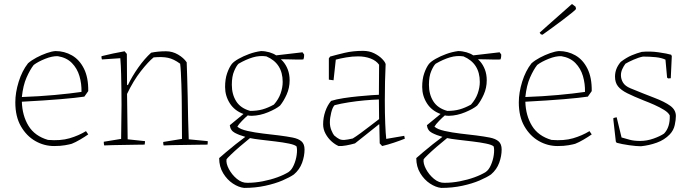

<svg xmlns="http://www.w3.org/2000/svg" viewBox="-20 -708 3373 940"><path d="M245 7Q196 7 153 -17.5Q110 -42 82.5 -89.5Q55 -137 55 -207Q55 -255 71.5 -308Q88 -361 117 -398Q134 -413 158.5 -426Q183 -439 208.5 -448Q234 -457 252 -458Q295 -458 332 -437Q369 -416 391 -372Q413 -328 412 -262L393 -235Q354 -229 277 -222.5Q200 -216 87 -210Q89 -142 119.5 -92Q150 -42 215 -23Q276 -18 320.5 -31Q365 -44 401 -66L412 -50Q395 -38 372 -24.5Q349 -11 331 -4Q321 -1 298.5 3Q276 7 245 7ZM87 -233Q172 -236 248 -243Q324 -250 379 -258Q380 -298 369 -335.5Q358 -373 332 -399.5Q306 -426 263 -433Q236 -434 201 -420Q166 -406 145 -390Q127 -367 110 -328.5Q93 -290 87 -233Z M490 4Q489 0 488.5 -4.5Q488 -9 488 -14L573 -28Q573 -69 574 -111Q575 -153 575 -194Q575 -224 574.5 -263.5Q574 -303 573 -345Q572 -387 569 -423L479 -417Q476 -425 477 -433Q504 -440 533 -446Q562 -452 590 -457L601 -444L602 -293L606 -291Q627 -335 657.5 -378Q688 -421 720 -450Q753 -457 793 -457Q824 -457 851.5 -441Q879 -425 894 -403Q895 -374 896.5 -329Q898 -284 899 -231.5Q900 -179 901 -125.5Q902 -72 904 -26L997 -17Q997 -14 997 -9Q997 -4 996 0Q983 0 953.5 0.5Q924 1 890 1.5Q856 2 826 2.5Q796 3 781 4Q779 -2 779 -13L871 -28L870 -189Q870 -207 869.5 -235.5Q869 -264 868 -295Q867 -326 865.5 -353.5Q864 -381 862 -396Q831 -419 802.5 -425Q774 -431 732 -427Q706 -406 669.5 -359.5Q633 -313 602 -248L605 -26L690 -17Q690 -9 688 0Q675 0 648.5 0.5Q622 1 591 1.5Q560 2 532.5 2.5Q505 3 490 4Z M1175 212Q1148 209 1120 190.5Q1092 172 1072.5 140Q1053 108 1053 66Q1064 56 1086 37.5Q1108 19 1133.5 -1.5Q1159 -22 1181 -38Q1152 -46 1130 -57.5Q1108 -69 1105 -95L1172 -150Q1128 -166 1105 -202.5Q1082 -239 1082 -282Q1082 -321 1092 -349.5Q1102 -378 1115 -395Q1125 -407 1148 -420Q1171 -433 1199.5 -443.5Q1228 -454 1258 -458Q1278 -458 1299 -452Q1319 -446 1332 -437L1461 -452L1469 -441Q1469 -437 1468.5 -430Q1468 -423 1465 -417Q1454 -416 1432.5 -416.5Q1411 -417 1388.5 -417.5Q1366 -418 1355 -418L1359 -414L1365 -408Q1380 -391 1389 -367.5Q1398 -344 1398 -315Q1398 -278 1383.5 -245.5Q1369 -213 1351 -191Q1332 -175 1292.5 -158.5Q1253 -142 1213 -141Q1206 -141 1201.5 -141.5Q1197 -142 1193 -143Q1181 -133 1164.5 -116Q1148 -99 1142 -88Q1156 -75 1191.5 -67Q1227 -59 1269.5 -54Q1312 -49 1346 -45Q1385 -40 1413 -34.5Q1441 -29 1456 -16Q1471 -3 1471 24Q1471 56 1459 89Q1447 122 1419 146Q1399 160 1363 175.5Q1327 191 1278.5 201.5Q1230 212 1175 212ZM1205 -165Q1239 -165 1265.5 -172.5Q1292 -180 1321 -196Q1344 -222 1354 -251Q1364 -280 1364 -307Q1364 -398 1284 -432Q1251 -437 1217.5 -427Q1184 -417 1148 -396Q1138 -387 1126.5 -360.5Q1115 -334 1115 -293Q1115 -246 1136.5 -212Q1158 -178 1205 -165ZM1192 187Q1228 187 1266.5 179.5Q1305 172 1338 160Q1371 148 1393 134Q1408 124 1418.5 100Q1429 76 1432.5 50.5Q1436 25 1432 9Q1424 1 1395 -5Q1366 -11 1328 -15.5Q1290 -20 1256 -24Q1222 -28 1204 -32Q1179 -12 1153 10.5Q1127 33 1109 50.5Q1091 68 1089 72Q1086 92 1100.5 119.5Q1115 147 1139.5 167.5Q1164 188 1192 187Z M1718 -6Q1697 0 1675 4Q1653 8 1638 7Q1621 0 1603.5 -15.5Q1586 -31 1574 -53Q1562 -75 1562 -99Q1562 -132 1572.5 -162.5Q1583 -193 1601 -214Q1626 -222 1662 -227.5Q1698 -233 1734.5 -236.5Q1771 -240 1798.5 -242Q1826 -244 1835 -244L1836 -391Q1822 -411 1794.5 -421.5Q1767 -432 1733 -432Q1705 -432 1675.5 -427Q1646 -422 1624 -416L1613 -315L1590 -318V-422L1596 -431Q1628 -440 1668 -449.5Q1708 -459 1757 -459Q1788 -459 1812 -447Q1836 -435 1851 -419.5Q1866 -404 1868 -394Q1866 -357 1865 -308Q1864 -259 1864 -215Q1864 -155 1866 -104Q1868 -53 1871 -28L1959 -43L1962 -29Q1937 -19 1908.5 -9.5Q1880 0 1851 7L1839 -6L1837 -98L1836 -100Q1805 -75 1771.5 -48.5Q1738 -22 1718 -6ZM1616 -45Q1631 -32 1641.5 -27Q1652 -22 1666.5 -23Q1681 -24 1707 -30Q1722 -39 1746.5 -57Q1771 -75 1795.5 -94Q1820 -113 1836 -125L1835 -221Q1803 -220 1764.5 -216.5Q1726 -213 1687.5 -207Q1649 -201 1618 -193Q1608 -183 1601.5 -156.5Q1595 -130 1595 -109Q1595 -88 1602.5 -70Q1610 -52 1616 -45Z M2140 212Q2113 209 2085 190.5Q2057 172 2037.5 140Q2018 108 2018 66Q2029 56 2051 37.5Q2073 19 2098.5 -1.5Q2124 -22 2146 -38Q2117 -46 2095 -57.5Q2073 -69 2070 -95L2137 -150Q2093 -166 2070 -202.5Q2047 -239 2047 -282Q2047 -321 2057 -349.5Q2067 -378 2080 -395Q2090 -407 2113 -420Q2136 -433 2164.5 -443.5Q2193 -454 2223 -458Q2243 -458 2264 -452Q2284 -446 2297 -437L2426 -452L2434 -441Q2434 -437 2433.5 -430Q2433 -423 2430 -417Q2419 -416 2397.5 -416.5Q2376 -417 2353.5 -417.5Q2331 -418 2320 -418L2324 -414L2330 -408Q2345 -391 2354 -367.5Q2363 -344 2363 -315Q2363 -278 2348.5 -245.5Q2334 -213 2316 -191Q2297 -175 2257.5 -158.5Q2218 -142 2178 -141Q2171 -141 2166.5 -141.5Q2162 -142 2158 -143Q2146 -133 2129.5 -116Q2113 -99 2107 -88Q2121 -75 2156.5 -67Q2192 -59 2234.5 -54Q2277 -49 2311 -45Q2350 -40 2378 -34.5Q2406 -29 2421 -16Q2436 -3 2436 24Q2436 56 2424 89Q2412 122 2384 146Q2364 160 2328 175.5Q2292 191 2243.5 201.5Q2195 212 2140 212ZM2170 -165Q2204 -165 2230.5 -172.5Q2257 -180 2286 -196Q2309 -222 2319 -251Q2329 -280 2329 -307Q2329 -398 2249 -432Q2216 -437 2182.5 -427Q2149 -417 2113 -396Q2103 -387 2091.5 -360.5Q2080 -334 2080 -293Q2080 -246 2101.5 -212Q2123 -178 2170 -165ZM2157 187Q2193 187 2231.5 179.5Q2270 172 2303 160Q2336 148 2358 134Q2373 124 2383.5 100Q2394 76 2397.5 50.5Q2401 25 2397 9Q2389 1 2360 -5Q2331 -11 2293 -15.5Q2255 -20 2221 -24Q2187 -28 2169 -32Q2144 -12 2118 10.5Q2092 33 2074 50.5Q2056 68 2054 72Q2051 92 2065.5 119.5Q2080 147 2104.5 167.5Q2129 188 2157 187Z M2710 7Q2661 7 2618 -17.5Q2575 -42 2547.5 -89.5Q2520 -137 2520 -207Q2520 -255 2536.5 -308Q2553 -361 2582 -398Q2599 -413 2623.5 -426Q2648 -439 2673.5 -448Q2699 -457 2717 -458Q2760 -458 2797 -437Q2834 -416 2856 -372Q2878 -328 2877 -262L2858 -235Q2819 -229 2742 -222.5Q2665 -216 2552 -210Q2554 -142 2584.5 -92Q2615 -42 2680 -23Q2741 -18 2785.5 -31Q2830 -44 2866 -66L2877 -50Q2860 -38 2837 -24.5Q2814 -11 2796 -4Q2786 -1 2763.5 3Q2741 7 2710 7ZM2552 -233Q2637 -236 2713 -243Q2789 -250 2844 -258Q2845 -298 2834 -335.5Q2823 -373 2797 -399.5Q2771 -426 2728 -433Q2701 -434 2666 -420Q2631 -406 2610 -390Q2592 -367 2575 -328.5Q2558 -290 2552 -233ZM2628 -540 2622 -548 2661 -583 2774 -683 2780 -688Q2782 -688 2787 -683.5Q2792 -679 2798 -675L2800 -664Q2800 -662 2782.5 -647.5Q2765 -633 2738.5 -613Q2712 -593 2684 -572.5Q2656 -552 2636 -538Z M3118 8Q3096 8 3060.5 3Q3025 -2 2999 -9L2995 -15L2983 -121V-130L2999 -134L3023 -35Q3043 -29 3064 -23.5Q3085 -18 3114 -18Q3147 -18 3179.5 -29.5Q3212 -41 3231 -54Q3261 -85 3259 -143Q3252 -157 3231 -170Q3210 -183 3183 -195Q3156 -207 3132 -216Q3082 -236 3051 -251.5Q3020 -267 3005.5 -285.5Q2991 -304 2991 -333Q2991 -352 2997.5 -369.5Q3004 -387 3019 -405Q3048 -427 3073.5 -437.5Q3099 -448 3122 -454Q3162 -458 3204 -452Q3246 -446 3266 -440L3269 -433L3264 -325L3251 -324L3246 -328L3238 -416Q3219 -425 3190.5 -428Q3162 -431 3128 -431Q3107 -427 3081 -415.5Q3055 -404 3042 -396Q3033 -384 3026.5 -369.5Q3020 -355 3020 -340Q3020 -321 3030 -304Q3040 -287 3066 -276Q3134 -248 3184 -229Q3234 -210 3261.5 -190Q3289 -170 3289 -140Q3289 -122 3283.5 -96Q3278 -70 3259 -50Q3233 -23 3195.5 -9.5Q3158 4 3118 8Z"/></svg>

Font: Labrada ExtraLight
Style: Regular
Weight: 200
Designer: Mercedes Jáuregui
Foundry: Omnibus-Type Team
Version: Version 1.000; ttfautohint (v1.8.4.7-5d5b)